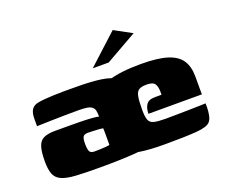

<svg xmlns="http://www.w3.org/2000/svg" viewBox="-102 -763 1106 929"><g transform="rotate(-20 451.0 -298.0)"><path d="M270 3Q192 3 144 0Q96 -3 70.5 -15Q45 -27 36 -51Q27 -75 27 -115Q27 -166 36 -192.5Q45 -219 66.5 -228.5Q88 -238 123 -238Q149 -238 183.5 -238Q218 -238 252 -237.5Q286 -237 312.5 -235Q339 -233 348 -230Q348 -250 345 -262Q342 -274 332.5 -281Q323 -288 306.5 -290.5Q290 -293 263 -293Q228 -293 192 -292.5Q156 -292 120.5 -291Q85 -290 50 -289V-327Q50 -358 61 -374.5Q72 -391 97 -395Q123 -400 174.5 -402Q226 -404 289 -403Q369 -403 420 -395.5Q471 -388 499 -368.5Q527 -349 537.5 -311.5Q548 -274 548 -214L547 -20Q524 -8 449 -2.5Q374 3 270 3ZM269 -79Q282 -79 296.5 -79.5Q311 -80 324.5 -81Q338 -82 348 -84V-170Q337 -172 320.5 -173Q304 -174 289.5 -174.5Q275 -175 269 -175Q259 -175 252 -171.5Q245 -168 242 -158Q239 -148 239 -129Q239 -109 242 -98Q245 -87 251.5 -83Q258 -79 269 -79ZM601 5Q523 5 473.5 -3Q424 -11 396.5 -31.5Q369 -52 358 -89Q347 -126 347 -185Q347 -267 371.5 -313.5Q396 -360 456.5 -380Q517 -400 625 -400Q710 -400 759.5 -384.5Q809 -369 830.5 -336.5Q852 -304 852 -253V-161H577Q577 -189 589 -207.5Q601 -226 634 -226H668V-242Q668 -268 658.5 -282.5Q649 -297 616 -297Q590 -297 577 -289Q564 -281 559.5 -258Q555 -235 555 -189Q555 -154 561.5 -137Q568 -120 588 -115Q608 -110 648 -110Q664 -110 696 -110.5Q728 -111 763 -111.5Q798 -112 824 -113Q850 -114 854 -114V-91Q854 -74 850 -53.5Q846 -33 836 -22Q821 -4 765 0.5Q709 5 601 5ZM399 -460 553 -601 643 -552 481 -460Z"/></g></svg>

Font: Genos Black
Style: Regular
Weight: 900
Designer: Robert E. Leuschke
Foundry: Robert E. Leuschke
Version: Version 1.010